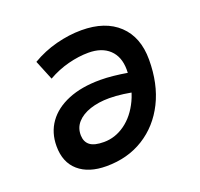

<svg xmlns="http://www.w3.org/2000/svg" viewBox="-100 -637 786 756"><g transform="rotate(-20 293.0 -258.5)"><path d="M224.1 9.8Q149.9 9.8 107.7 -26.9Q65.4 -63.5 65.4 -131.3Q65.4 -188 95.2 -229.7Q125 -271.5 181.2 -294.7Q237.3 -317.9 315.9 -317.9Q341.8 -317.9 370.4 -314.9Q398.9 -312 430.2 -306.6L450.2 -221.7Q415 -230 383.5 -234.1Q352.1 -238.3 324.7 -238.3Q279.8 -238.3 244.4 -226.6Q209 -214.8 189 -192.4Q168.9 -169.9 169.9 -137.7Q170.9 -110.8 189 -96.9Q207 -83 247.1 -83Q294.9 -83 336.2 -112.8Q377.4 -142.6 402.8 -196.5Q428.2 -250.5 428.2 -321.8Q427.7 -375 396.2 -404.8Q364.7 -434.6 308.6 -434.6Q268.1 -434.6 223.6 -423.1Q179.2 -411.6 138.2 -388.2L104.5 -470.7Q152.3 -499 206.8 -513.2Q261.2 -527.3 313 -527.3Q412.6 -527.3 468.5 -474.6Q524.4 -421.9 524.4 -327.6Q524.4 -226.1 486.6 -150.4Q448.7 -74.7 381.1 -32.5Q313.5 9.8 224.1 9.8Z"/></g></svg>

Font: Cascadia Mono NF
Style: Italic
Weight: 400
Italic angle: -10°
Monospace: yes
Designer: Aaron Bell
Foundry: Saja Typeworks
Version: Version 2404.023